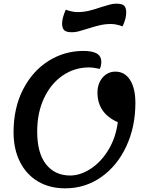

<svg xmlns="http://www.w3.org/2000/svg" viewBox="-20 -1003 784 1048"><path d="M512 -498Q512 -547 540 -579.5Q568 -612 610 -612Q661 -612 690 -566.5Q719 -521 719 -441Q719 -311 669.5 -204.5Q620 -98 532.5 -36.5Q445 25 336 25Q251 25 187.5 -12.5Q124 -50 89 -119.5Q54 -189 54 -281Q54 -414 106 -515Q158 -616 245 -670.5Q332 -725 435 -725Q485 -725 509 -710.5Q533 -696 533 -665Q533 -646 525 -627Q512 -630 495 -632.5Q478 -635 466 -635Q387 -635 322.5 -591Q258 -547 220.5 -467.5Q183 -388 183 -285Q183 -167 231.5 -106Q280 -45 363 -45Q418 -45 474.5 -81.5Q531 -118 571.5 -184.5Q612 -251 623 -336Q512 -385 512 -498ZM319 -875Q319 -905 339 -950Q376 -937 402 -937Q435 -937 464.5 -944Q494 -951 532 -964Q560 -973 579 -978Q598 -983 615 -983Q646 -983 657.5 -972Q669 -961 669 -935Q669 -901 649 -859Q614 -872 586 -872Q554 -872 526 -865.5Q498 -859 457 -846Q426 -836 408 -831.5Q390 -827 373 -827Q342 -827 330.5 -838Q319 -849 319 -875Z"/></svg>

Font: Lemonada
Style: Regular
Weight: 400
Designer: Mohamed Gaber (Arabic) Eduardo Tunni (Latin)
Foundry: Kief Type Foundry
Version: Version 3.006